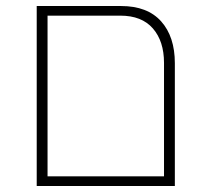

<svg xmlns="http://www.w3.org/2000/svg" viewBox="-20 -618 696 638"><path d="M102 -598H382Q470 -598 515.5 -547Q561 -496 561 -408V0H102ZM525 -32V-409Q525 -481 488 -523.5Q451 -566 380 -566H138V-32Z"/></svg>

Font: IBM Plex Sans Hebrew ExtraLight
Style: Regular
Weight: 200
Designer: Mike Abbink, Paul van der Laan, Pieter van Rosmalen, Yanek Iontef
Foundry: Bold Monday
Version: Version 1.2